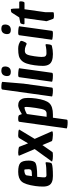

<svg xmlns="http://www.w3.org/2000/svg" viewBox="915 -1724 1048 2919"><g transform="rotate(-90 1439.5 -264.0)"><path d="M223 16Q116 16 83 -42Q63 -77 63 -134.5Q63 -192 71 -250Q93 -408 140 -460Q187 -512 287 -512Q387 -512 422.5 -479Q458 -446 458 -351Q458 -288 433 -258Q403 -223 211 -223Q203 -155 203 -132.5Q203 -110 204 -104Q209 -82 237 -82Q366 -82 418 -95Q419 -95 422.5 -96Q426 -97 429 -94Q437 -85 431 -56Q426 -4 408 0Q364 16 223 16ZM327 -356Q327 -419 316 -419Q282 -419 258.5 -409Q235 -399 233 -381L222 -303Q291 -303 309 -312.5Q327 -322 327 -356Z M842 -512Q910 -512 928 -500L930 -496L788 -261L903 0Q907 10 886 14Q875 16 851 16Q827 16 792 11Q757 6 755 0Q754 0 754 -1L694 -144L594 -1V0Q589 7 587 9Q580 16 528.5 16Q477 16 448 5Q442 2 444 0L633 -261L533 -496Q529 -506 550 -510Q560 -512 583 -512Q606 -512 635.5 -507Q665 -502 668 -496V-495L720 -362L799 -494Q808 -512 842 -512Z M1297 -512Q1371 -512 1397 -452Q1411 -418 1411 -362.5Q1411 -307 1402 -240Q1381 -91 1330 -37.5Q1279 16 1158 16H1110L1081 224Q1080 230 1078 232Q1074 240 1040.5 240Q1007 240 976.5 235Q946 230 947 224L1048 -496Q1050 -512 1096.5 -512Q1143 -512 1150 -496L1165 -456Q1256 -512 1297 -512ZM1267 -416Q1231 -416 1166 -380L1124 -80H1172Q1209 -80 1226.5 -110.5Q1244 -141 1259 -247.5Q1274 -354 1274 -384Q1274 -414 1267 -416Z M1484 14Q1431 9 1433 0L1538 -752Q1540 -768 1575 -768Q1610 -768 1632.5 -763.5Q1655 -759 1655 -752L1628 -431L1568 0Q1567 6 1565 8.5Q1563 11 1553.5 13.5Q1544 16 1524.5 16Q1505 16 1484 14Z M1726 -496Q1728 -512 1764 -512Q1800 -512 1831.5 -507Q1863 -502 1862 -496L1793 0Q1792 6 1790 8Q1784 16 1757 16Q1730 16 1708 14Q1655 9 1657 0ZM1826 -768Q1889 -768 1889 -712Q1889 -705 1888 -696Q1878 -624 1806 -624Q1743 -624 1743 -680Q1743 -687 1744 -696Q1754 -768 1826 -768Z M2273 -478Q2278 -475 2278 -463Q2278 -451 2266 -424Q2254 -397 2246 -389.5Q2238 -382 2231 -384H2230L2197 -398Q2171 -411 2129 -411Q2087 -411 2071 -377Q2055 -343 2044.5 -266Q2034 -189 2034 -158.5Q2034 -128 2037 -115Q2047 -82 2088 -82Q2147 -82 2181 -89Q2215 -96 2218 -96.5Q2221 -97 2224 -94Q2232 -85 2226 -56Q2221 -4 2203 0Q2139 16 2078 16Q1957 16 1921 -42Q1898 -78 1898 -136Q1898 -194 1907.5 -263.5Q1917 -333 1933.5 -382.5Q1950 -432 1980 -461.5Q2010 -491 2049 -501.5Q2088 -512 2157.5 -512Q2227 -512 2272 -478Z M2364 -496Q2366 -512 2402 -512Q2438 -512 2469.5 -507Q2501 -502 2500 -496L2431 0Q2430 6 2428 8Q2422 16 2395 16Q2368 16 2346 14Q2293 9 2295 0ZM2464 -768Q2527 -768 2527 -712Q2527 -705 2526 -696Q2516 -624 2444 -624Q2381 -624 2381 -680Q2381 -687 2382 -696Q2392 -768 2464 -768Z M2544 -416Q2531 -416 2531 -424V-434Q2537 -476 2553 -480L2635 -496L2707 -609Q2720 -624 2755 -624Q2767 -624 2768.5 -581Q2770 -538 2771 -496H2867Q2879 -496 2879 -473Q2879 -466 2878 -456Q2872 -416 2856 -416H2759L2714 -98V16Q2714 21 2712 24Q2707 32 2661.5 32Q2616 32 2611 16V14L2577 -81L2624 -416Z"/></g></svg>

Font: Chau Philomene One
Style: Italic
Weight: 400
Designer: Vicente Lamonaca
Foundry: TipoType
Version: Version 1.002